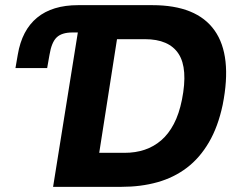

<svg xmlns="http://www.w3.org/2000/svg" viewBox="-20 -725 934 745"><path d="M186 0 282 -599H261Q220 -599 200 -580Q180 -561 172 -512L163 -461H40L49 -513Q65 -608 124 -656.5Q183 -705 283 -705H571Q743 -705 812.5 -607Q882 -509 844 -318Q826 -233 790.5 -172.5Q755 -112 705 -74Q655 -36 591 -18Q527 0 451 0ZM365 -132H463Q506 -132 541.5 -144Q577 -156 605.5 -180.5Q634 -205 654.5 -244Q675 -283 686 -338Q710 -459 673 -516Q636 -573 542 -573H434Z"/></svg>

Font: Nunito Sans 7pt SemiCondensed ExtraBold
Style: Italic
Weight: 800
Width: 4
Italic angle: -9°
Designer: Vernon Adams
Foundry: Vernon Adams
Version: Version 3.101;gftools[0.9.27]